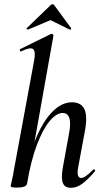

<svg xmlns="http://www.w3.org/2000/svg" viewBox="-20 -887 492 916"><path d="M61 8Q43 8 37 6Q31 4 31 1Q31 -3 36.5 -25.5Q42 -48 46 -74L143 -599Q151 -643 137.5 -653Q124 -663 81 -642Q77 -640 75 -646Q73 -652 77 -653L223 -725Q228 -727 232 -723Q236 -719 235 -717L109 -10Q104 8 61 8ZM318 9Q288 9 279.5 -15Q271 -39 280 -89L309 -248Q319 -299 311 -323.5Q303 -348 279 -348Q249 -348 216.5 -309Q184 -270 155.5 -194.5Q127 -119 109 -10L92 -11Q113 -130 147.5 -217Q182 -304 227.5 -351.5Q273 -399 323 -399Q366 -399 382 -367.5Q398 -336 386 -267L353 -89Q348 -60 352.5 -49Q357 -38 367 -38Q378 -38 392.5 -49Q407 -60 424 -77Q428 -81 432 -77Q436 -73 432 -69Q401 -32 374 -11.5Q347 9 318 9ZM114 -746Q112 -745 108.5 -748Q105 -751 108 -753L221 -862Q225 -867 230.5 -867Q236 -867 239 -862L319 -753Q321 -751 318 -747.5Q315 -744 312 -746L221 -791Z"/></svg>

Font: Cormorant Garamond Light SemiBold
Style: Italic
Weight: 600
Italic angle: -10°
Version: Version 4.001